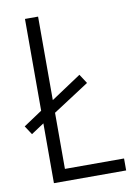

<svg xmlns="http://www.w3.org/2000/svg" viewBox="-82 -768 583 822"><g transform="rotate(-10 209.5 -357.0)"><path d="M85 -260 29 -223 4 -261 85 -315V-714H142V-351L273 -438L299 -398L142 -296V-52H399V0H85Z"/></g></svg>

Font: Noto Sans Display Light Narrow
Style: Regular
Weight: 300
Width: 4
Designer: Monotype Design team
Foundry: Monotype Imaging Inc.
Version: Version 1.000